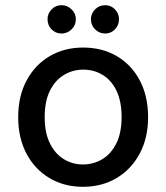

<svg xmlns="http://www.w3.org/2000/svg" viewBox="-20 -707 640 739"><path d="M299 12Q227 12 170.5 -21.5Q114 -55 82 -115.5Q50 -176 50 -256Q50 -337 82.5 -397.5Q115 -458 171.5 -491Q228 -524 300 -524Q373 -524 429.5 -491Q486 -458 518 -397.5Q550 -337 550 -256Q550 -176 517.5 -115.5Q485 -55 428.5 -21.5Q372 12 299 12ZM299 -74Q340 -74 374 -94.5Q408 -115 428 -155.5Q448 -196 448 -256Q448 -317 428.5 -357.5Q409 -398 375.5 -418.5Q342 -439 301 -439Q260 -439 226 -418.5Q192 -398 172 -357.5Q152 -317 152 -256Q152 -196 172 -155.5Q192 -115 225.5 -94.5Q259 -74 299 -74ZM217 -578Q194 -578 178.5 -594Q163 -610 163 -633Q163 -655 178.5 -671Q194 -687 217 -687Q239 -687 255.5 -671Q272 -655 272 -633Q272 -610 255.5 -594Q239 -578 217 -578ZM385 -578Q362 -578 346 -594Q330 -610 330 -633Q330 -655 346 -671Q362 -687 385 -687Q407 -687 422.5 -671Q438 -655 438 -633Q438 -610 422.5 -594Q407 -578 385 -578Z"/></svg>

Font: DM Sans 12pt Medium
Style: Regular
Weight: 500
Version: Version 4.004;gftools[0.9.30]